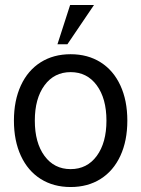

<svg xmlns="http://www.w3.org/2000/svg" viewBox="-20 -740 568 772"><path d="M36 -255Q36 -336 64 -396.5Q92 -457 143.5 -489.5Q195 -522 264 -522Q333 -522 384.5 -489.5Q436 -457 464 -396.5Q492 -336 492 -255Q492 -174 464 -113.5Q436 -53 384.5 -20.5Q333 12 264 12Q195 12 143.5 -20.5Q92 -53 64 -113.5Q36 -174 36 -255ZM408 -255Q408 -344 369 -397Q330 -450 264 -450Q198 -450 159 -397Q120 -344 120 -255Q120 -166 159 -113Q198 -60 264 -60Q330 -60 369 -113Q408 -166 408 -255ZM262 -720H358L251 -562H211Z"/></svg>

Font: Thasadith
Style: Bold
Weight: 700
Designer: Cadson Demak Co.,Ltd.
Foundry: Cadson Demak Co.,Ltd.
Version: Version 1.000; ttfautohint (v1.6)